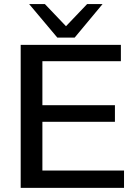

<svg xmlns="http://www.w3.org/2000/svg" viewBox="-20 -909 665 929"><path d="M80.1 0V-691.9H564.9V-612.8H185.1V-399.9H536.1V-319.8H185.1V-84H580.1V0ZM121.1 -889.2H197.3L299.3 -782.2L401.4 -889.2H476.1L341.3 -727.1H257.3Z"/></svg>

Font: CMU Bright
Style: SemiBold
Weight: 600
Version: Version 0.7.0